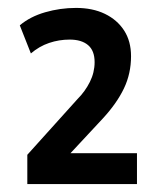

<svg xmlns="http://www.w3.org/2000/svg" viewBox="-20 -729 400 485"><path d="M49 -264V-338L176 -479Q195 -498 207 -522Q219 -546 219 -572Q219 -601 202.5 -615Q186 -629 156 -629Q129 -629 104 -620.5Q79 -612 58 -594L30 -665Q56 -687 94 -698Q132 -709 172 -709Q214 -709 245 -694Q276 -679 293.5 -652Q311 -625 311 -587Q311 -543 293 -505.5Q275 -468 240 -430L145 -328L143 -342H326V-264Z"/></svg>

Font: Nunito Sans 10pt Condensed
Style: Bold
Weight: 700
Width: 3
Designer: Vernon Adams
Foundry: Vernon Adams
Version: Version 3.101;gftools[0.9.27]